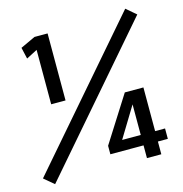

<svg xmlns="http://www.w3.org/2000/svg" viewBox="-109 -833 895 939"><g transform="rotate(-15 339.0 -363.0)"><path d="M522 0V-64.5H354V-107.4L500.5 -338.4H594.7V-117.2H645V-64.5H594.7V0ZM427.7 -117.2H522V-272ZM137.7 -375.5V-650.9L82 -622.1L68.8 -679.7L144 -714.8H210.4V-375.5ZM55.2 6.8 4.9 -35.6 608.4 -733.4 658.2 -690.9Z"/></g></svg>

Font: Pontano Sans Medium
Style: Regular
Weight: 500
Designer: Vernon Adams
Foundry: Vernon Adams
Version: Version 2.001